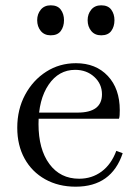

<svg xmlns="http://www.w3.org/2000/svg" viewBox="-20 -692 517 723"><path d="M265 11Q200 11 150 -17Q100 -45 72.5 -95Q45 -145 45 -211Q45 -280 74.5 -335Q104 -390 154 -422Q204 -454 266 -454Q341 -454 386 -406Q431 -358 431 -277Q431 -267 430.5 -258.5Q430 -250 428 -245H121L123 -268H272Q364 -268 364 -337Q364 -376 335 -402.5Q306 -429 263 -429Q201 -429 163 -373Q125 -317 125 -225Q125 -130 166 -74.5Q207 -19 278 -19Q326 -19 362.5 -46Q399 -73 418 -124L442 -115Q400 11 265 11ZM171 -559Q147 -559 133.5 -575.5Q120 -592 120 -616Q120 -639 133.5 -655.5Q147 -672 171 -672Q197 -672 209 -655.5Q221 -639 221 -616Q221 -592 209 -575.5Q197 -559 171 -559ZM361 -559Q337 -559 323.5 -575.5Q310 -592 310 -616Q310 -639 323.5 -655.5Q337 -672 361 -672Q387 -672 399 -655.5Q411 -639 411 -616Q411 -592 399 -575.5Q387 -559 361 -559Z"/></svg>

Font: Baskervville
Style: Regular
Weight: 400
Designer: Alexis Faudot, Rémi Forte, Morgane Pierson, Rafael Ribas, Tanguy Vanlaeys, Rosalie Wagner, Thomas Huot-Marchand
Foundry: ANRT
Version: Version 1.100